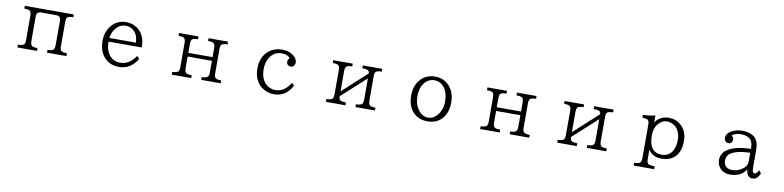

<svg xmlns="http://www.w3.org/2000/svg" viewBox="-6 -1446 10012 2452"><g transform="rotate(10 5000.0 -220.5)"><path d="M182.1 -540H817.9V-503.9Q757.3 -503.4 740.2 -485.8Q726.1 -470.7 726.1 -425.3V-116.2Q726.1 -68.4 742.2 -54.2Q760.7 -37.6 817.9 -36.1V0H564.9V-36.1Q626.5 -37.1 642.6 -55.7Q657.2 -71.8 657.2 -116.2V-431.2Q657.2 -492.2 596.2 -492.2H403.8Q342.8 -492.2 342.8 -431.2V-116.2Q342.8 -68.4 360.4 -52.2Q377 -37.6 435.1 -36.1V0H182.1V-36.1Q242.7 -37.6 259.8 -55.7Q273.9 -70.8 273.9 -116.2V-425.3Q273.9 -474.6 256.3 -488.8Q237.3 -503.9 182.1 -503.9Z M1314.9 -275.4V-267.6Q1314.9 -189 1346.2 -131.8Q1398.4 -36.1 1506.8 -36.1Q1627 -36.1 1707 -159.2L1738.8 -127.4Q1653.8 20 1500.5 20Q1365.7 20 1292 -81.1Q1236.8 -156.7 1236.8 -268.1Q1236.8 -382.8 1298.3 -463.4Q1373 -560.1 1495.1 -560.1Q1580.6 -560.1 1644 -511.7Q1715.3 -458 1736.8 -364.7Q1744.6 -331.1 1744.6 -295.4V-275.4ZM1660.6 -323.2Q1656.7 -406.2 1624 -449.2Q1575.7 -513.2 1496.1 -513.2Q1421.4 -513.2 1368.7 -449.2Q1326.7 -398.4 1316.9 -323.2Z M2182.1 -540H2435.1V-503.9Q2374 -503.4 2357.4 -485.4Q2342.8 -470.2 2342.8 -425.3V-311H2657.2V-425.3Q2657.2 -474.6 2639.6 -488.8Q2620.6 -503.9 2564.9 -503.9V-540H2817.9V-503.9Q2757.3 -503.4 2740.2 -485.4Q2726.1 -470.2 2726.1 -425.3V-116.2Q2726.1 -68.4 2742.2 -54.2Q2760.7 -37.6 2817.9 -36.1V0H2564.9V-36.1Q2626.5 -37.1 2642.6 -55.7Q2657.2 -71.8 2657.2 -116.2V-263.2H2342.8V-116.2Q2342.8 -68.4 2360.4 -52.2Q2377.4 -37.6 2435.1 -36.1V0H2182.1V-36.1Q2239.7 -37.6 2257.8 -54.2Q2273.9 -68.4 2273.9 -116.2V-425.3Q2273.9 -474.6 2256.3 -488.8Q2237.3 -503.4 2182.1 -503.9Z M3745.1 -132.8Q3666.5 20 3511.2 20Q3426.3 20 3361.3 -24.9Q3246.1 -104 3246.1 -271Q3246.1 -381.3 3301.3 -456.1Q3351.1 -523.9 3434.1 -548.3Q3475.1 -560.1 3518.1 -560.1Q3606.9 -560.1 3664.1 -514.6Q3715.3 -474.6 3715.3 -428.2Q3715.3 -411.1 3708.5 -396Q3693.8 -365.2 3659.2 -365.2Q3630.4 -365.2 3615.2 -387.2Q3606 -399.9 3606 -417.5Q3606 -452.6 3629.9 -464.8Q3599.1 -512.2 3519 -512.2Q3430.2 -512.2 3374.5 -437.5Q3326.2 -372.1 3326.2 -271Q3326.2 -197.3 3353 -142.6Q3377.4 -92.3 3420.9 -64Q3464.4 -36.1 3518.1 -36.1Q3638.2 -36.1 3713.9 -165Z M4182.1 -540H4435.1V-503.9Q4374 -503.4 4357.4 -485.4Q4342.8 -470.2 4342.8 -424.8V-164.1L4658.2 -452.1Q4657.7 -481.4 4640.1 -491.2Q4617.7 -503.9 4564.9 -503.9V-540H4817.9V-503.9Q4757.3 -503.4 4740.2 -485.4Q4726.1 -470.2 4726.1 -424.8V-116.2Q4726.1 -68.4 4743.7 -52.2Q4760.3 -37.6 4817.9 -36.1V0H4564.9V-36.1Q4625 -37.1 4642.1 -54.2Q4658.2 -69.8 4658.2 -116.2V-388.2L4342.8 -101.1Q4342.8 -63.5 4360.4 -50.8Q4378.9 -37.6 4435.1 -36.1V0H4182.1V-36.1Q4239.7 -37.6 4257.8 -54.2Q4273.9 -68.4 4273.9 -116.2V-424.8Q4273.9 -474.6 4256.3 -488.8Q4237.3 -503.4 4182.1 -503.9Z M5501 -560.1Q5631.8 -560.1 5705.1 -457.5Q5760.3 -380.4 5760.3 -268.6Q5760.3 -154.8 5706.1 -79.1Q5634.8 20 5500 20Q5384.3 20 5313.5 -55.7Q5240.2 -134.3 5240.2 -268.6Q5240.2 -394.5 5308.6 -474.1Q5381.8 -560.1 5501 -560.1ZM5499 -512.2Q5432.6 -512.2 5385.3 -463.4Q5320.3 -397.5 5320.3 -271Q5320.3 -168.9 5374.5 -97.7Q5427.2 -27.8 5500.5 -27.8Q5567.4 -27.8 5619.1 -88.9Q5680.2 -161.6 5680.2 -271.5Q5680.2 -373 5635.7 -438.5Q5585.4 -512.2 5499 -512.2Z M6182.1 -540H6435.1V-503.9Q6374 -503.4 6357.4 -485.4Q6342.8 -470.2 6342.8 -425.3V-311H6657.2V-425.3Q6657.2 -474.6 6639.6 -488.8Q6620.6 -503.9 6564.9 -503.9V-540H6817.9V-503.9Q6757.3 -503.4 6740.2 -485.4Q6726.1 -470.2 6726.1 -425.3V-116.2Q6726.1 -68.4 6742.2 -54.2Q6760.7 -37.6 6817.9 -36.1V0H6564.9V-36.1Q6626.5 -37.1 6642.6 -55.7Q6657.2 -71.8 6657.2 -116.2V-263.2H6342.8V-116.2Q6342.8 -68.4 6360.4 -52.2Q6377.4 -37.6 6435.1 -36.1V0H6182.1V-36.1Q6239.7 -37.6 6257.8 -54.2Q6273.9 -68.4 6273.9 -116.2V-425.3Q6273.9 -474.6 6256.3 -488.8Q6237.3 -503.4 6182.1 -503.9Z M7182.1 -540H7435.1V-503.9Q7374 -503.4 7357.4 -485.4Q7342.8 -470.2 7342.8 -424.8V-164.1L7658.2 -452.1Q7657.7 -481.4 7640.1 -491.2Q7617.7 -503.9 7564.9 -503.9V-540H7817.9V-503.9Q7757.3 -503.4 7740.2 -485.4Q7726.1 -470.2 7726.1 -424.8V-116.2Q7726.1 -68.4 7743.7 -52.2Q7760.3 -37.6 7817.9 -36.1V0H7564.9V-36.1Q7625 -37.1 7642.1 -54.2Q7658.2 -69.8 7658.2 -116.2V-388.2L7342.8 -101.1Q7342.8 -63.5 7360.4 -50.8Q7378.9 -37.6 7435.1 -36.1V0H7182.1V-36.1Q7239.7 -37.6 7257.8 -54.2Q7273.9 -68.4 7273.9 -116.2V-424.8Q7273.9 -474.6 7256.3 -488.8Q7237.3 -503.4 7182.1 -503.9Z M8192.9 119.1V83Q8254.9 82 8271.5 64.5Q8287.1 48.3 8287.1 3.9V-433.1Q8287.1 -474.6 8269 -487.8Q8252 -500.5 8197.8 -503.9V-540Q8297.4 -541.5 8356.4 -560.1V-466.8Q8377.4 -505.4 8418.5 -529.8Q8469.2 -560.1 8528.8 -560.1Q8638.2 -560.1 8707 -484.9Q8772 -414.6 8772 -300.8Q8772 -163.1 8701.2 -93.3Q8637.7 -29.8 8522.5 -29.8Q8453.6 -29.8 8402.8 -65.4Q8375 -85.4 8356.4 -115.7V3.9Q8356.4 50.8 8374.5 65.9Q8393.1 81.5 8460.4 83V119.1ZM8516.1 -510.3Q8454.6 -510.3 8405.8 -454.6Q8355.5 -397.9 8355.5 -303.2Q8355.5 -218.3 8376.5 -170.9Q8416 -79.6 8521 -79.6Q8619.1 -79.6 8664.1 -166Q8692.4 -220.7 8692.4 -302.2Q8692.4 -379.4 8657.2 -433.6Q8622.1 -486.8 8560.5 -503.9Q8538.6 -510.3 8516.1 -510.3Z M9631.3 -351.1V-366.2Q9631.3 -437.5 9600.1 -470.7Q9584 -487.8 9554.7 -499.5Q9520 -513.2 9482.9 -513.2Q9423.3 -513.2 9384.8 -494.1Q9365.2 -484.9 9359.4 -473.1Q9387.2 -462.4 9387.2 -424.8Q9387.2 -406.7 9377.4 -393.1Q9362.3 -372.1 9334 -372.1Q9311.5 -372.1 9296.4 -389.2Q9280.3 -407.7 9280.3 -436.5Q9280.3 -483.9 9335.9 -519.5Q9398.4 -560.1 9485.8 -560.1Q9572.3 -560.1 9630.4 -522.5Q9700.2 -477.1 9700.2 -345.2V-120.1Q9700.2 -50.8 9731.4 -50.8Q9759.3 -50.8 9783.2 -101.1L9812 -64Q9777.3 18.1 9717.3 18.1Q9638.7 18.1 9632.3 -86.9Q9571.3 18.1 9421.4 18.1Q9335.9 18.1 9287.6 -43Q9254.4 -85.4 9254.4 -144Q9254.4 -237.3 9347.7 -290Q9438 -341.8 9589.4 -349.1ZM9631.3 -300.8 9594.2 -298.8Q9466.3 -292 9397.5 -253.9Q9331.5 -217.8 9331.5 -147.9Q9331.5 -102.5 9356 -75.7Q9384.3 -43.9 9440.4 -43.9Q9495.6 -43.9 9546.4 -70.3Q9600.1 -98.1 9621.6 -139.6Q9631.3 -159.2 9631.3 -178.2Z"/></g></svg>

Font: BIZ UDMincho
Style: Regular
Weight: 400
Monospace: yes
Designer: TypeBank Co., Ltd.
Foundry: Morisawa Inc.
Version: Version 1.06